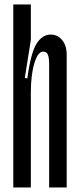

<svg xmlns="http://www.w3.org/2000/svg" viewBox="-20 -831 354 851"><path d="M38.9 -811.1H116.7V-654.4L90 -485.6L101.1 -483.3Q116.7 -597.8 142.2 -637.8Q167.8 -677.8 204.4 -677.8Q235.6 -677.8 255.6 -653.3Q275.6 -628.9 275.6 -587.8V0H197.8V-544.4Q197.8 -575.6 192.2 -588.9Q186.7 -602.2 171.1 -602.2Q147.8 -602.2 132.2 -550.6Q116.7 -498.9 116.7 -421.1V0H38.9Z"/></svg>

Font: Le Murmure
Style: Regular
Weight: 600
Width: 2
Designer: Jeremy Landes, Alexander Slobzheninov (Cyrillic)
Foundry: Velvetyne Type Foundry
Version: Version 1.0